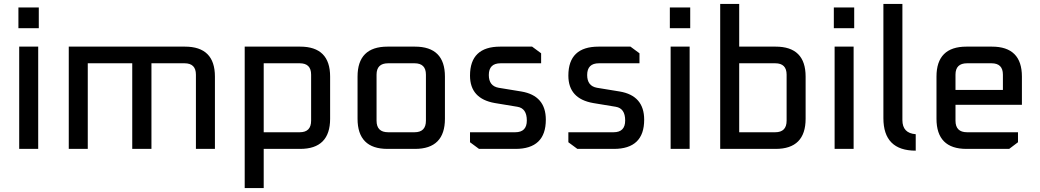

<svg xmlns="http://www.w3.org/2000/svg" viewBox="-20 -760 5306 980"><path d="M74 -616V-722H178V-616ZM78 0V-522H175V0Z M331 0V-522H924Q1077 -522 1077 -369V0H980V-379Q980 -437 922 -437H753V0H655V-437H428V0Z M1229 200V-522H1512Q1665 -522 1665 -369V-154Q1665 0 1512 0H1326V200ZM1326 -85H1510Q1568 -85 1568 -144V-379Q1568 -437 1510 -437H1326Z M1805 -154V-369Q1805 -522 1958 -522H2098Q2251 -522 2251 -369V-154Q2251 0 2098 0H1958Q1805 0 1805 -154ZM1902 -144Q1902 -85 1961 -85H2096Q2154 -85 2154 -144V-379Q2154 -437 2096 -437H1961Q1902 -437 1902 -379Z M2379 -34V-85H2610Q2669 -85 2669 -145Q2669 -207 2621 -215L2506 -234Q2379 -256 2379 -374Q2379 -522 2533 -522H2696L2742 -488V-437H2535Q2475 -437 2475 -377Q2475 -321 2525 -312L2641 -293Q2766 -272 2766 -149Q2766 0 2611 0H2425Z M2881 -34V-85H3112Q3171 -85 3171 -145Q3171 -207 3123 -215L3008 -234Q2881 -256 2881 -374Q2881 -522 3035 -522H3198L3244 -488V-437H3037Q2977 -437 2977 -377Q2977 -321 3027 -312L3143 -293Q3268 -272 3268 -149Q3268 0 3113 0H2927Z M3399 -616V-722H3503V-616ZM3403 0V-522H3500V0Z M3656 0V-740H3753V-522H3939Q4092 -522 4092 -369V-154Q4092 0 3939 0ZM3753 -85H3937Q3995 -85 3995 -144V-379Q3995 -437 3937 -437H3753Z M4236 -616V-722H4340V-616ZM4240 0V-522H4337V0Z M4489 -157V-740H4586V-147Q4586 -80 4654 -75V9Q4489 9 4489 -157Z M4760 -154V-369Q4760 -522 4913 -522H5043Q5196 -522 5196 -369V-225H4857V-144Q4857 -85 4916 -85H5176V-34L5131 0H4913Q4760 0 4760 -154ZM4857 -301H5099V-379Q5099 -437 5041 -437H4916Q4857 -437 4857 -379Z"/></svg>

Font: Oxanium ExtraLight Medium
Style: Regular
Weight: 500
Version: Version 2.000